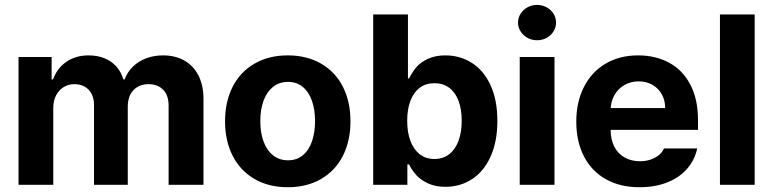

<svg xmlns="http://www.w3.org/2000/svg" viewBox="-20 -767 3208 797"><path d="M56.9 -530.3H194.3V-437.3H200Q217.6 -484.7 256.2 -510.9Q294.7 -537.1 348.2 -537.1Q384 -537.1 413.5 -525.2Q443.1 -513.3 463.1 -490.8Q483.1 -468.3 492 -437.3H497.3Q508.7 -467.8 531.7 -490.4Q554.6 -512.9 587 -525Q619.3 -537.1 657 -537.1Q706.9 -537.1 744.7 -516Q782.5 -494.9 803.6 -454.1Q824.6 -413.3 824.6 -356.2V0H679.9V-328.6Q679.9 -372.1 656.8 -394.9Q633.7 -417.7 596.8 -417.7Q570 -417.7 550.6 -406.1Q531.1 -394.6 520.7 -373.8Q510.4 -352.9 510.4 -324.8V0H370.2V-332.5Q370.2 -357.9 360 -377.5Q349.9 -397.1 331.4 -407.4Q312.9 -417.7 288.7 -417.7Q264.1 -417.7 244.3 -405.5Q224.4 -393.3 212.7 -371Q201.1 -348.7 201.1 -318.9V0H56.9Z M914.2 -263.2Q914.2 -345.3 945.9 -407Q977.5 -468.8 1036.6 -502.9Q1095.6 -537.1 1174.6 -537.1Q1253.7 -537.1 1312.8 -502.9Q1371.9 -468.8 1403.3 -407Q1434.8 -345.3 1434.8 -263.2Q1434.8 -182.2 1403.3 -120.2Q1371.9 -58.2 1312.8 -24Q1253.7 10.2 1174.6 10.2Q1095.6 10.2 1036.6 -24Q977.5 -58.2 945.9 -120.2Q914.2 -182.2 914.2 -263.2ZM1287.8 -264.4Q1287.8 -311.3 1275.1 -348.1Q1262.4 -385 1237.2 -406Q1212 -427 1175.7 -427Q1138.9 -427 1112.9 -406Q1087 -385 1073.8 -348.4Q1060.6 -311.9 1060.6 -264.4Q1060.6 -216.9 1073.8 -180.2Q1087 -143.6 1112.9 -122.6Q1138.9 -101.6 1175.7 -101.6Q1212 -101.6 1237.2 -122.6Q1262.4 -143.6 1275.1 -180.5Q1287.8 -217.4 1287.8 -264.4Z M1529.1 -707H1673.4V-441.3H1678Q1692.5 -470.1 1709.7 -489.6Q1726.8 -509 1757 -523.1Q1787.2 -537.1 1828.5 -537.1Q1888.9 -537.1 1937.9 -506.4Q1987 -475.7 2015.8 -414.2Q2044.6 -352.8 2044.6 -264.8Q2044.6 -178.9 2016.3 -116.9Q1988.1 -55 1939.2 -23.2Q1890.4 8.5 1828.4 8.5Q1788 8.5 1758.1 -5.2Q1728.2 -18.8 1709.7 -38.4Q1691.3 -57.9 1678 -84.4H1671V0H1529.1ZM1783.1 -107Q1819.2 -107 1844.8 -127Q1870.3 -147 1883.5 -182.8Q1896.6 -218.5 1896.6 -265.6Q1896.6 -312.3 1883.7 -347.6Q1870.7 -382.9 1845.2 -402.3Q1819.6 -421.6 1783.1 -421.6Q1747.4 -421.6 1722.3 -402.7Q1697.2 -383.8 1683.7 -348.7Q1670.3 -313.6 1670.3 -265.6Q1670.3 -217.7 1683.7 -181.9Q1697.2 -146.2 1722.5 -126.6Q1747.8 -107 1783.1 -107Z M2137.4 -530.3H2281.7V0H2137.4ZM2130.2 -673.3Q2130.2 -693.3 2141.1 -710.2Q2151.9 -727 2170 -736.8Q2188.1 -746.6 2209.3 -746.6Q2230.9 -746.6 2249 -736.8Q2267.1 -727 2277.6 -710.2Q2288.2 -693.3 2288.2 -673.3Q2288.2 -653.7 2277.6 -636.6Q2267.1 -619.5 2249 -609.7Q2230.9 -599.9 2209.3 -599.9Q2188.1 -599.9 2170 -609.7Q2151.9 -619.5 2141.1 -636.6Q2130.2 -653.7 2130.2 -673.3Z M2372.2 -262.4Q2372.2 -344 2404.1 -406.4Q2436.1 -468.9 2494.1 -503Q2552.2 -537.1 2629 -537.1Q2700.6 -537.1 2756.8 -507.1Q2813 -477.2 2845.2 -416.5Q2877.4 -355.8 2877.4 -268.6V-227.9H2431.4V-318.5H2741.1Q2741.1 -350.8 2727.1 -375.7Q2713.1 -400.7 2688.1 -415Q2663.2 -429.2 2631.2 -429.2Q2597.6 -429.2 2571.3 -413.7Q2545 -398.2 2530.2 -371.5Q2515.3 -344.8 2514.8 -313V-228.1Q2514.8 -188.3 2529.8 -158.7Q2544.7 -129.1 2572.5 -113.4Q2600.2 -97.7 2636.8 -97.7Q2661 -97.7 2681 -104.7Q2701 -111.6 2715.1 -123.1Q2729.1 -134.6 2736.1 -150.6H2874.1Q2863.6 -102.2 2831.8 -65.9Q2800 -29.5 2749.4 -9.7Q2698.8 10.2 2634.6 10.2Q2554.5 10.2 2495.3 -22.9Q2436.1 -56.1 2404.1 -117.6Q2372.2 -179.1 2372.2 -262.4Z M3112.7 0H2968.5V-707H3112.7Z"/></svg>

Font: WEMIX Pretendard Variable
Style: Regular
Weight: 400
Designer: Base glyphs from Inter by Rasmus Andersson; Hangeul glyphs from Noto Sans CJK(Source Han Sans) by Jang Soo-young and Kan
Foundry: Kil Hyung-jin
Version: Version 1.000;Glyphs 3.2 (3208)